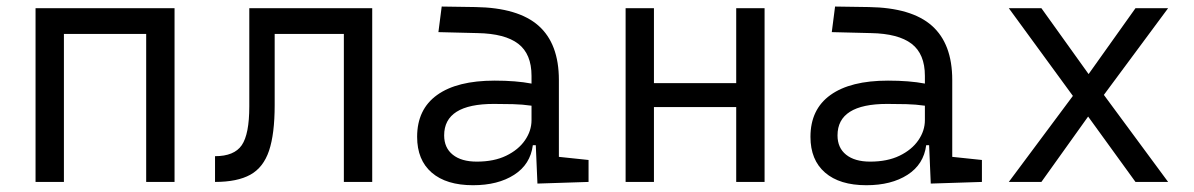

<svg xmlns="http://www.w3.org/2000/svg" viewBox="-20 -542 3556 572"><path d="M415.5 0V-440.9H170.4V0H85.9V-517.6H500V0Z M620.6 0V-76.7Q677.7 -76.7 700.2 -109.4Q722.7 -142.1 722.7 -225.1V-517.6H1088.9V0H1004.4V-440.9H798.3V-228.5Q798.3 -143.1 781.5 -93Q764.6 -43 725.8 -21.5Q687 0 620.6 0Z M1581.1 4.9 1576.2 -109.4H1567.4Q1560.1 -52.2 1511.7 -21.2Q1463.4 9.8 1389.2 9.8Q1309.6 9.8 1266.1 -27.8Q1222.7 -65.4 1222.7 -134.3Q1222.7 -216.3 1282.2 -259Q1341.8 -301.8 1453.6 -301.8Q1517.6 -301.8 1563.5 -293V-315.9Q1563.5 -381.3 1523.9 -411.6Q1484.4 -441.9 1402.8 -443.4L1286.1 -446.3L1295.9 -522.5L1396.5 -521Q1523.9 -519 1584.5 -465.3Q1645 -411.6 1645 -303.7V-74.7L1733.4 -65.4V0ZM1563.5 -227.1Q1536.6 -231 1508.1 -231.7Q1479.5 -232.4 1451.2 -232.4Q1303.2 -232.4 1303.2 -138.7Q1303.2 -101.6 1328.9 -81.1Q1354.5 -60.5 1400.4 -60.5Q1451.7 -60.5 1488 -78.1Q1524.4 -95.7 1543.9 -124Q1563.5 -152.3 1563.5 -184.1Z M2173.3 0V-223.1H1928.2V0H1843.8V-517.6H1928.2V-294.4H2173.3V-517.6H2257.8V0Z M2752.9 4.9 2748 -109.4H2739.3Q2731.9 -52.2 2683.6 -21.2Q2635.3 9.8 2561 9.8Q2481.4 9.8 2438 -27.8Q2394.5 -65.4 2394.5 -134.3Q2394.5 -216.3 2454.1 -259Q2513.7 -301.8 2625.5 -301.8Q2689.5 -301.8 2735.4 -293V-315.9Q2735.4 -381.3 2695.8 -411.6Q2656.2 -441.9 2574.7 -443.4L2458 -446.3L2467.8 -522.5L2568.4 -521Q2695.8 -519 2756.3 -465.3Q2816.9 -411.6 2816.9 -303.7V-74.7L2905.3 -65.4V0ZM2735.4 -227.1Q2708.5 -231 2679.9 -231.7Q2651.4 -232.4 2623 -232.4Q2475.1 -232.4 2475.1 -138.7Q2475.1 -101.6 2500.7 -81.1Q2526.4 -60.5 2572.3 -60.5Q2623.5 -60.5 2659.9 -78.1Q2696.3 -95.7 2715.8 -124Q2735.4 -152.3 2735.4 -184.1Z M2985.4 0 3176.3 -256.3 2985.4 -517.6H3082.5L3223.1 -321.3L3362.8 -517.6H3460L3268.6 -259.3L3460 0H3362.8L3221.7 -194.8L3082.5 0Z"/></svg>

Font: Cascadia Code NF SemiLight
Style: Regular
Weight: 350
Monospace: yes
Designer: Aaron Bell
Foundry: Saja Typeworks
Version: Version 2404.023; ttfautohint (v1.8.4)